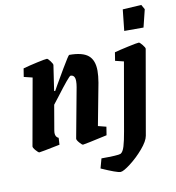

<svg xmlns="http://www.w3.org/2000/svg" viewBox="-90 -736 919 1000"><g transform="rotate(-10 369.0 -236.0)"><path d="M392 -73 435 -62 428 -18Q306 9 299 9Q294 9 281 -6Q268 -21 269 -28L318 -292Q321 -309 321 -323Q321 -356 297 -356Q289 -356 215 -258Q205 -246 187 -222L164 -88Q163 -84 163 -77Q163 -55 180 -48L178 -12Q75 9 68 9Q63 9 50 -6Q37 -21 38 -28L101 -381L56 -392L63 -436Q95 -445 138.5 -454.5Q182 -464 191 -464Q196 -464 208 -448Q220 -432 219 -426L199 -292H205L220 -319Q230 -337 267.5 -400.5Q305 -464 309 -464Q379 -464 409.5 -438.5Q440 -413 440 -357Q440 -331 434 -295ZM367 147 381 96Q469 96 483 90Q496 83 504.5 54.5Q513 26 521 -21L584 -381L539 -392L546 -436Q571 -443 619.5 -453.5Q668 -464 677 -464Q682 -464 695 -448Q708 -432 707 -426L629 20Q624 48 591 86.5Q558 125 520 154Q482 183 467 183Q448 183 367 147ZM625 -649 724 -655 738 -630 715 -537H613Z"/></g></svg>

Font: Grenze SemiBold
Style: Italic
Weight: 600
Italic angle: -10°
Designer: Renata Polastri
Foundry: Omnibus-Type
Version: Version 1.002; ttfautohint (v1.8)